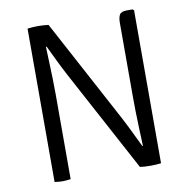

<svg xmlns="http://www.w3.org/2000/svg" viewBox="-78 -762 828 842"><g transform="rotate(-10 336.0 -341.5)"><path d="M98.5 -683Q108 -684.5 121.2 -685.2Q134.5 -686 144.5 -686Q156 -686 169 -685.2Q182 -684.5 192 -683L171 -591L164 -590.5Q165 -560 166.5 -523.2Q168 -486.5 169 -448.2Q170 -410 170 -375V0Q160 1.5 151 2.2Q142 3 134 3Q126 3 117 2.2Q108 1.5 98.5 0ZM235 -453.5Q216 -489.5 199.5 -523.5Q183 -557.5 167 -591L130 -637L192 -683L435 -229.5Q454.5 -193 471.5 -157.2Q488.5 -121.5 504.5 -89L541.5 -51.5L478.5 0ZM572.5 -681V0Q563 1.5 551.5 2.2Q540 3 526 3Q511.5 3 499.8 2.2Q488 1.5 478.5 0L500.5 -89H507.5Q506 -125.5 504.5 -165Q503 -204.5 502.2 -243.5Q501.5 -282.5 501.5 -317V-636.5Q501.5 -661.5 508.8 -673.8Q516 -686 541 -686H566.5Z"/></g></svg>

Font: Signika SC
Style: Regular
Weight: 300
Designer: Anna Giedryś
Foundry: Anna Giedryś
Version: Version 2.000